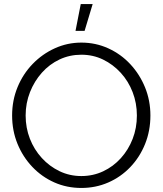

<svg xmlns="http://www.w3.org/2000/svg" viewBox="-20 -921 805 951"><path d="M725 -349Q725 -273 698.5 -207.5Q672 -142 625 -93Q578 -44 516 -17Q454 10 383 10Q311 10 249 -17.5Q187 -45 140 -94.5Q93 -144 66.5 -209Q40 -274 40 -349Q40 -424 67 -489.5Q94 -555 142 -604.5Q190 -654 252 -682Q314 -710 383 -710Q454 -710 516.5 -681.5Q579 -653 625.5 -603Q672 -553 698.5 -488Q725 -423 725 -349ZM658 -349Q658 -410 637 -464.5Q616 -519 578 -560.5Q540 -602 490.5 -626Q441 -650 383 -650Q325 -650 275 -626.5Q225 -603 187.5 -561Q150 -519 128.5 -464.5Q107 -410 107 -349Q107 -288 128 -234Q149 -180 187 -138.5Q225 -97 275 -73Q325 -49 383 -49Q441 -49 491 -72.5Q541 -96 578.5 -137.5Q616 -179 637 -233Q658 -287 658 -349ZM354 -768H399L439 -901H380Z"/></svg>

Font: Kulim Park Light
Style: Regular
Weight: 300
Designer: Noponies / Dale Sattler
Foundry: Noponies
Version: Version 1.000; ttfautohint (v1.8.3)